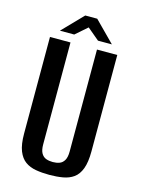

<svg xmlns="http://www.w3.org/2000/svg" viewBox="-113 -791 636 868"><g transform="rotate(15 205.0 -357.0)"><path d="M205 12Q171 12 142 7Q113 2 92 -13Q71 -28 59 -58Q47 -88 47 -139V-591H143V-114Q143 -87 151.5 -72.5Q160 -58 174 -53Q188 -48 205 -48Q222 -48 236 -53Q250 -58 258.5 -72.5Q267 -87 267 -114V-591H362V-140Q362 -89 350.5 -58.5Q339 -28 318 -13Q297 2 268 7Q239 12 205 12ZM83 -630 176 -726H232L326 -631H261L205 -678L150 -630Z"/></g></svg>

Font: Alumni Sans SemiBold
Style: Regular
Weight: 600
Designer: Robert E. Leuschke
Foundry: Robert E. Leuschke
Version: Version 1.018